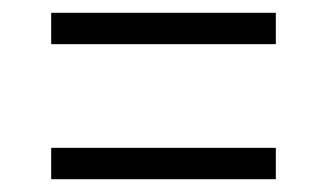

<svg xmlns="http://www.w3.org/2000/svg" viewBox="-20 -442 511 300"><path d="M411 -373H60V-422H411ZM411 -162H60V-211H411Z"/></svg>

Font: exo2condensed_l
Style: Regular
Weight: 300
Width: 3
Designer: Natanael Gama
Version: Version 1.001;PS 001.001;hotconv 1.0.70;makeotf.lib2.5.58329